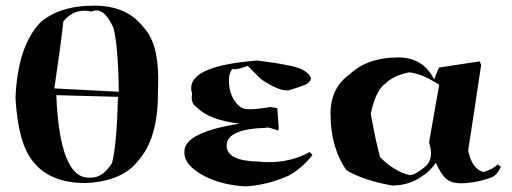

<svg xmlns="http://www.w3.org/2000/svg" viewBox="-20 -716 1817 682"><path d="M288 -66H282Q156 -66 96 -144Q44 -208 35 -369Q43 -553 124 -637Q193 -696 314 -696Q430 -696 488 -621Q542 -567 542 -435L541 -382Q541 -222 469 -143Q414 -73 288 -66ZM304 -85Q345 -85 378 -137Q395 -204 399 -372L180 -378Q192 -85 295 -85ZM402 -390Q400 -551 383 -617Q355 -679 323 -679Q314 -679 305 -675Q292 -678 280 -678Q236 -678 205 -640Q197 -564 173 -402Z M854 -54Q763 -58 696 -96Q635 -132 635 -172V-178Q635 -246 832 -277Q723 -289 679 -335Q661 -346 661 -370L662 -384Q659 -394 659 -403Q659 -443 718 -467.5Q777 -492 894 -501Q966 -492 997 -485Q1072 -473 1085 -438Q1081 -422 1064.5 -415Q1048 -408 1005 -395H998Q966 -395 907 -435L860 -482Q828 -470 812 -470L805 -471Q793 -455 793 -433Q793 -367 835 -335Q844 -328 869 -328Q894 -328 935 -335L934 -336H935Q940 -336 965 -332L970 -261L968 -252Q939 -263 929 -263Q926 -263 925 -262Q785 -258 785 -199Q785 -144 899 -142Q917 -140 934 -140Q1016 -140 1080 -176L1090 -165Q1049 -115 1005 -92Q931 -59 854 -54Z M1373 -57Q1272 -75 1211 -111Q1154 -192 1154 -312Q1154 -404 1222 -452Q1285 -512 1395 -512Q1483 -512 1522 -434L1539 -476L1684 -498L1689 -485Q1659 -283 1643 -182Q1656 -116 1697 -105Q1730 -114 1748 -132L1759 -124Q1745 -92 1724 -85Q1667 -65 1615 -65Q1585 -65 1566.5 -79.5Q1548 -94 1528 -138Q1509 -109 1482 -92Q1435 -57 1373 -57ZM1435 -94Q1454 -94 1489 -123Q1511 -141 1511 -172Q1511 -189 1504 -210L1540 -415Q1476 -456 1433 -459Q1378 -448 1350 -420Q1315 -397 1297 -312Q1316 -207 1330 -158Q1380 -107 1435 -94Z"/></svg>

Font: Xiangcui Kesong Xiangcui Kesong
Style: Regular
Weight: 400
Version: Version 1.501;March 28, 2024;FontCreator 14.0.0.2814 64-bit